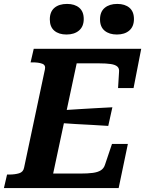

<svg xmlns="http://www.w3.org/2000/svg" viewBox="-48 -959 742 979"><path d="M604 -225 557 0H-28L-12 -69H-1Q28 -69 49.5 -75.5Q71 -82 75 -105L181 -605Q186 -627 167.5 -634Q149 -641 119 -641H108L124 -710H672L633 -510H554L559 -592Q561 -610 550.5 -619.5Q540 -629 517 -632.5Q494 -636 457 -636H343L223 -74H359Q400 -74 425.5 -77.5Q451 -81 466 -90.5Q481 -100 487 -118L523 -225ZM270 -397Q313 -400 355.5 -402.5Q398 -405 440.5 -407.5Q483 -410 525 -412L504 -317Q464 -320 422 -322Q380 -324 338.5 -326.5Q297 -329 256 -332ZM291 -783Q252 -783 229 -802.5Q206 -822 206 -860Q206 -899 229.5 -919Q253 -939 294 -939Q333 -939 356 -919.5Q379 -900 379 -862Q379 -824 355 -803.5Q331 -783 291 -783ZM548 -783Q509 -783 485.5 -802.5Q462 -822 462 -860Q462 -899 486 -919Q510 -939 550 -939Q589 -939 612 -919.5Q635 -900 635 -862Q635 -824 611.5 -803.5Q588 -783 548 -783Z"/></svg>

Font: Roboto Serif SemiBold
Style: Italic
Weight: 600
Italic angle: -10°
Version: Version 1.007